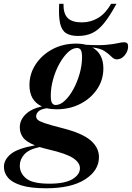

<svg xmlns="http://www.w3.org/2000/svg" viewBox="-96 -752 690 1004"><path d="M145.5 232.5Q63 232.5 14.8 217.2Q-33.5 202 -54.5 176.8Q-75.5 151.5 -75.5 120.5Q-75.5 83 -39.5 53.5Q-3.5 24 87 8Q40.5 -10.5 24 -33.8Q7.5 -57 7.5 -86Q7.5 -124.5 37.8 -154Q68 -183.5 123 -195.5Q58 -225.5 58 -307Q58 -365.5 90 -414.8Q122 -464 177.2 -494Q232.5 -524 302.5 -524Q330 -524 353 -518Q419.5 -514 458.5 -517.5Q497.5 -521 518.8 -526Q540 -531 553.5 -531Q574 -531 574 -510Q574 -485 556.5 -463.2Q539 -441.5 514.5 -441.5Q500.5 -441.5 487.5 -455Q474.5 -468.5 452.2 -483.8Q430 -499 387 -504Q444.5 -471 444.5 -394.5Q444.5 -334.5 412 -286Q379.5 -237.5 324.2 -209Q269 -180.5 200 -180.5Q171.5 -180.5 148.5 -186Q118 -181.5 105.5 -169.8Q93 -158 93 -144Q93 -134 100.8 -126Q108.5 -118 138.5 -107.8Q168.5 -97.5 235.5 -80.5Q336 -54.5 378.8 -17Q421.5 20.5 421.5 69.5Q421.5 139.5 349 186Q276.5 232.5 145.5 232.5ZM195.5 -203Q219 -203 243.2 -225.8Q267.5 -248.5 287.8 -285.8Q308 -323 320.5 -367Q333 -411 333 -453.5Q333 -480 326.5 -490.5Q320 -501 307 -501Q283 -501 259 -478.2Q235 -455.5 214.5 -418.5Q194 -381.5 181.8 -337.5Q169.5 -293.5 169.5 -251Q169.5 -224 176 -213.5Q182.5 -203 195.5 -203ZM7.5 114Q7.5 154 41 181.2Q74.5 208.5 162.5 208.5Q243.5 208.5 282.8 184.8Q322 161 322 127.5Q322 98.5 286.5 74.8Q251 51 158 29.5Q132.5 23.5 111.5 17Q55.5 28.5 31.5 55Q7.5 81.5 7.5 114ZM332 -635Q378 -635 416.8 -658Q455.5 -681 485 -732H513Q477.5 -667 447.8 -630.5Q418 -594 386 -579Q354 -564 312 -564Q272 -564 249.2 -578.8Q226.5 -593.5 218.2 -630.2Q210 -667 213.5 -732H236Q235 -680.5 258 -657.8Q281 -635 332 -635Z"/></svg>

Font: Newsreader 72pt SemiBold
Style: Italic
Weight: 600
Italic angle: -17°
Designer: Hugues Gentile
Foundry: Production Type
Version: Version 1.003; ttfautohint (v1.8.3)